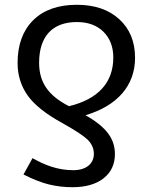

<svg xmlns="http://www.w3.org/2000/svg" viewBox="-20 -780 644 810"><path d="M340.8 -293.9C475.1 -333.5 549.8 -419.4 549.8 -536.1C549.8 -604.5 527.3 -658.7 482.9 -699.2C438.5 -739.7 378.9 -759.8 304.2 -759.8C225.6 -759.8 164.1 -738.3 120.1 -694.8C76.2 -651.4 54.2 -590.8 54.2 -514.2C54.2 -462.9 68.4 -417.5 96.2 -377.9C124 -338.4 172.9 -299.3 242.2 -261.2C295.9 -231.4 331.5 -208 349.6 -190.9C367.2 -173.3 376 -153.3 376 -130.9C376 -88.4 342.3 -62 289.1 -62C221.2 -62 166.5 -85 117.2 -112.8L79.1 -43.9C120.6 -22.9 157.2 -8.8 188 -1.5C218.8 5.9 251.5 9.8 285.2 9.8C341.3 9.8 385.3 -2.9 417 -27.8C448.7 -52.7 464.8 -86.9 464.8 -129.9C464.8 -194.3 429.2 -243.7 340.8 -293.9ZM145 -515.1C145 -626.5 201.2 -687 304.2 -687C351.6 -687 388.7 -673.3 416.5 -646C444.3 -618.2 458 -582 458 -537.1C458 -432.1 394 -361.3 271 -332C183.1 -377 145 -433.1 145 -515.1Z"/></svg>

Font: Noto Reveo Sans
Style: Regular
Weight: 400
Designer: Monotype Design team
Foundry: Monotype Imaging Inc.
Version: Version 1.04